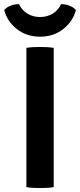

<svg xmlns="http://www.w3.org/2000/svg" viewBox="-44 -918 392 942"><path d="M85.5 -683Q100.5 -686 119.8 -686.8Q139 -687.5 152 -687.5Q166.5 -687.5 184.8 -686.8Q203 -686 219.5 -683V0Q203 3 184.8 3.8Q166.5 4.5 152 4.5Q139 4.5 119.8 3.8Q100.5 3 85.5 0ZM328.5 -868.5Q313.5 -812.5 266 -775.2Q218.5 -738 152.5 -738Q86.5 -738 39 -775.2Q-8.5 -812.5 -23.5 -868.5Q-11 -883 9 -890.5Q29 -898 49.5 -897.5Q63 -868 90.5 -851.2Q118 -834.5 152.5 -834.5Q187.5 -834.5 214.8 -851.2Q242 -868 255.5 -897.5Q276 -898 296 -890.5Q316 -883 328.5 -868.5Z"/></svg>

Font: Signika Light SemiBold
Style: Regular
Weight: 600
Version: Version 2.003;gftools[0.9.32]